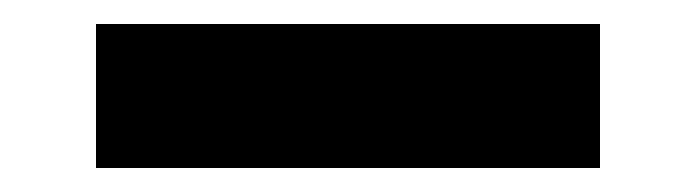

<svg xmlns="http://www.w3.org/2000/svg" viewBox="-20 -20 580 160"><path d="M60 0H480V120H60Z"/></svg>

Font: SOV_raksil
Style: Book
Weight: 400
Version: Version 1.00